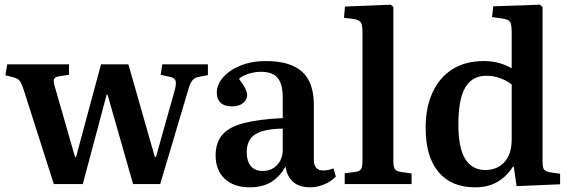

<svg xmlns="http://www.w3.org/2000/svg" viewBox="-20 -787 2440 821"><path d="M210 0 81 -404Q72 -431 64 -441.5Q56 -452 35 -457L3 -465L11 -512H275V-467L233 -461Q215 -458 211 -448.5Q207 -439 216 -411L301 -115H305L412 -512H529L642 -116H647L728 -404Q735 -432 730 -443.5Q725 -455 704 -459L667 -467L674 -512H869V-466L834 -459Q814 -456 803.5 -444.5Q793 -433 784 -400L665 0H549L440 -382H436L334 0Z M1048 14Q980 14 941 -22.5Q902 -59 902 -122Q902 -177 930.5 -210.5Q959 -244 1022 -260.5Q1085 -277 1189 -282V-369Q1189 -427 1167.5 -453.5Q1146 -480 1096 -480Q1069 -480 1042.5 -471.5Q1016 -463 1002 -450Q1022 -423 1029.5 -407Q1037 -391 1037 -381Q1037 -361 1019.5 -346.5Q1002 -332 972 -332Q940 -332 923.5 -347.5Q907 -363 907 -390Q907 -426 934.5 -457Q962 -488 1009.5 -507Q1057 -526 1117 -526Q1220 -526 1271 -481Q1322 -436 1322 -338V-104Q1322 -58 1362 -58Q1383 -58 1406 -67L1416 -32Q1395 -10 1365 2Q1335 14 1307 14Q1259 14 1233 -9.5Q1207 -33 1201 -75Q1177 -32 1140 -9Q1103 14 1048 14ZM1103 -56Q1141 -56 1165 -81.5Q1189 -107 1189 -147V-237Q1109 -236 1072 -213Q1035 -190 1035 -136Q1035 -98 1052.5 -77Q1070 -56 1103 -56Z M1454 0V-46L1500 -52Q1519 -55 1524.5 -65Q1530 -75 1530 -102V-646Q1530 -680 1523 -691Q1516 -702 1491 -706L1451 -711L1455 -759L1651 -767L1662 -757V-99Q1662 -76 1667.5 -65.5Q1673 -55 1693 -52L1740 -45V0Z M2011 14Q1910 14 1855 -51.5Q1800 -117 1800 -241Q1800 -328 1830 -392.5Q1860 -457 1915.5 -491.5Q1971 -526 2049 -526Q2083 -526 2114 -517.5Q2145 -509 2168 -495V-652Q2168 -683 2160.5 -694Q2153 -705 2126 -708L2084 -714L2089 -760L2289 -767L2300 -756V-95Q2300 -71 2306 -62.5Q2312 -54 2333 -50L2375 -44V1L2189 9L2177 -74H2173Q2147 -33 2107.5 -9.5Q2068 14 2011 14ZM2055 -60Q2106 -60 2137 -94Q2168 -128 2168 -191V-426Q2146 -443 2118 -453Q2090 -463 2060 -463Q1999 -463 1969.5 -413Q1940 -363 1940 -254Q1940 -154 1969.5 -107Q1999 -60 2055 -60Z"/></svg>

Font: Literata 36pt SemiBold
Style: Regular
Weight: 600
Designer: Latin by Veronika Burian and Jose Scaglione. Greek by Irene Vlachou. Cyrillic by Vera Evstafieva.
Foundry: TypeTogether
Version: Version 3.002